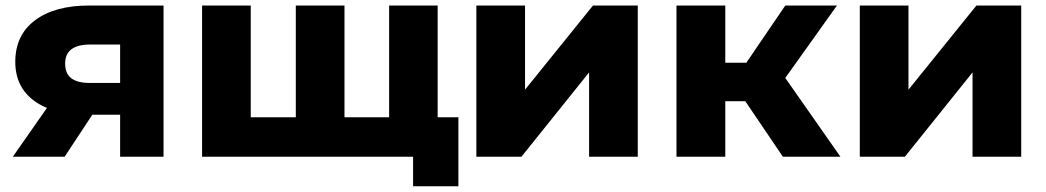

<svg xmlns="http://www.w3.org/2000/svg" viewBox="-20 -560 3738 686"><path d="M409.2 -177.3 432.3 -150.1H289.6Q170 -150.1 102.3 -199.7Q34.6 -249.2 34.6 -339.1Q34.6 -434.6 105 -487.4Q175.4 -540.3 298.6 -540.3H564.3V0H409.2ZM169.2 -205.2H346.1L211 0H25.8ZM409.2 -444.2 432.3 -400.9H302.7Q212.7 -400.9 212.7 -332.9Q212.7 -297.2 234.7 -280.4Q256.8 -263.6 300.9 -263.6H432.3L409.2 -230.1Z M702 -540.3H875.9V-101.3L837.1 -141H1074.8L1036.9 -101.3V-540.3H1210.8V-101.3L1171 -141H1409.1L1370.3 -101.3V-540.3H1543.7V0H702ZM1455.9 -39.1 1494.7 0H1366.3V-141H1617.8V105.4H1455.9Z M1682 -540.3H1855.9V-239.6L2098.7 -540.3H2258.7V0H2084.8V-301.3L1843 0H1682Z M2605.4 -253.7 2746.6 -337.4 2982.8 0H2777.2ZM2397 -540.3H2571.4V0H2397ZM2520.1 -335.9H2712.6V-198.4H2520.1ZM2600.2 -267.7 2785.8 -540.3H2970.4L2763.8 -250.8Z M3052 -540.3H3225.9V-239.6L3468.7 -540.3H3628.7V0H3454.8V-301.3L3213 0H3052Z"/></svg>

Font: iiserrat Thin
Style: Regular
Weight: 100
Designer: Akira Ohta
Foundry: Akira Ohta
Version: Version 1.200;Glyphs 3.3.1 (3343)